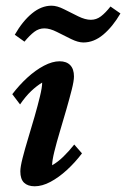

<svg xmlns="http://www.w3.org/2000/svg" viewBox="-20 -650 445 678"><path d="M102.5 7.8Q78.1 7.8 64.9 -4.9Q51.8 -17.6 51.8 -44.9Q51.8 -60.5 59.6 -91.3Q67.4 -122.1 79.1 -160.6Q90.8 -199.2 102.1 -238.3Q113.3 -277.3 121.1 -309.6Q128.9 -341.8 128.9 -358.4Q109.4 -346.7 89.8 -328.1Q70.3 -309.6 50.8 -281.2L23.4 -317.4Q47.9 -349.6 76.7 -376Q105.5 -402.3 135.3 -418Q165 -433.6 190.4 -433.6Q214.8 -433.6 228 -419.9Q241.2 -406.2 241.2 -379.9Q241.2 -364.3 233.4 -333.5Q225.6 -302.7 214.4 -263.7Q203.1 -224.6 191.4 -185.5Q179.7 -146.5 171.9 -114.7Q164.1 -83 164.1 -66.4Q184.6 -78.1 203.6 -96.7Q222.7 -115.2 242.2 -139.6L269.5 -108.4Q245.1 -76.2 216.3 -49.8Q187.5 -23.4 158.2 -7.8Q128.9 7.8 102.5 7.8ZM370.1 -627 405.3 -602.5Q377.9 -555.7 344.7 -527.8Q311.5 -500 274.4 -500Q255.9 -500 231 -512.2Q206.1 -524.4 181.2 -537.1Q156.2 -549.8 136.7 -549.8Q117.2 -549.8 101.1 -537.6Q85 -525.4 66.4 -502.9L32.2 -527.3Q59.6 -575.2 92.8 -602.5Q126 -629.9 162.1 -629.9Q181.6 -629.9 206.5 -617.2Q231.4 -604.5 256.3 -592.3Q281.2 -580.1 300.8 -580.1Q320.3 -580.1 336.4 -592.3Q352.5 -604.5 370.1 -627Z"/></svg>

Font: Crimson Pro SemiBold
Style: Italic
Weight: 600
Italic angle: -12°
Designer: Jacques Le Bailly
Foundry: Baron von Fonthausen
Version: Version 1.003